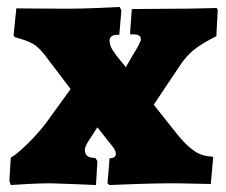

<svg xmlns="http://www.w3.org/2000/svg" viewBox="-20 -529 650 552"><path d="M324 -509 329 -499 323 -429H319Q295 -429 295 -412Q295 -399 303.5 -385.5Q312 -372 324.5 -357Q337 -342 342 -336Q346 -344 350.5 -351Q355 -358 359 -366Q385 -407 385 -416Q385 -424 378.5 -427.5Q372 -431 355 -430L354 -435L359 -503L492 -504Q530 -504 561.5 -505Q593 -506 603 -506L606 -500L602 -425Q562 -405 539 -387Q516 -369 497 -340L422 -228L487 -146Q515 -111 538.5 -95Q562 -79 590 -79L593 -76L586 0Q573 0 538 -1Q503 -2 472 -2Q428 -2 372.5 0Q317 2 295 3L289 -2L295 -74Q313 -74 313 -87Q313 -95 305 -106L260 -163L234 -123Q224 -107 224 -98Q224 -86 231 -80.5Q238 -75 254 -75L260 -66L256 3Q239 2 198 0.5Q157 -1 126 -2Q94 -2 59 0Q24 2 11 3L7 -9L11 -76Q27 -84 59 -115.5Q91 -147 112 -175L183 -273L120 -356Q95 -391 76.5 -402Q58 -413 23 -422L19 -427L27 -505Q37 -505 75 -504.5Q113 -504 176 -504Q213 -504 259.5 -506Q306 -508 324 -509Z"/></svg>

Font: Alegreya SC Black
Style: Regular
Weight: 900
Designer: Juan Pablo del Peral
Foundry: Huerta Tipografica
Version: Version 2.007; ttfautohint (v1.6)